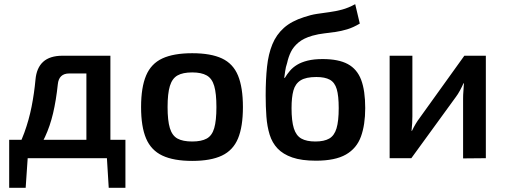

<svg xmlns="http://www.w3.org/2000/svg" viewBox="-20 -758 2418 920"><path d="M497 -491V-406H312Q262 -406 257 -354Q249 -278 234.5 -216Q220 -154 195.5 -101.5Q171 -49 133 0H37Q74 -60 96.5 -122Q119 -184 131.5 -247.5Q144 -311 150 -376Q155 -433 187 -462Q219 -491 280 -491ZM113 -5 103 142H24V-5ZM581 -88V0H24V-88ZM581 -5V142H501L492 -5ZM509 -491V0H394V-491Z M901 -503Q990 -503 1043.5 -478Q1097 -453 1120.5 -396Q1144 -339 1144 -245Q1144 -151 1120.5 -94.5Q1097 -38 1043.5 -12.5Q990 13 901 13Q812 13 758 -12.5Q704 -38 680 -94.5Q656 -151 656 -245Q656 -339 680 -396Q704 -453 758 -478Q812 -503 901 -503ZM901 -411Q856 -411 830.5 -396.5Q805 -382 794 -346Q783 -310 783 -245Q783 -180 794 -144Q805 -108 830.5 -94Q856 -80 901 -80Q945 -80 970.5 -94Q996 -108 1006.5 -144Q1017 -180 1017 -245Q1017 -310 1006.5 -346Q996 -382 970.5 -396.5Q945 -411 901 -411Z M1494 12Q1425 12 1380.5 -3.5Q1336 -19 1310 -46.5Q1284 -74 1272 -113Q1260 -152 1256.5 -199.5Q1253 -247 1253 -301Q1253 -377 1259.5 -438Q1266 -499 1285 -545.5Q1304 -592 1340.5 -624.5Q1377 -657 1437 -676Q1469 -687 1499 -691.5Q1529 -696 1559 -700Q1589 -704 1619 -712Q1649 -720 1682 -738L1704 -645Q1672 -626 1643.5 -617.5Q1615 -609 1588 -605Q1561 -601 1533.5 -598Q1506 -595 1477 -587Q1435 -575 1410.5 -554.5Q1386 -534 1374 -509.5Q1362 -485 1356 -457Q1349 -436 1346.5 -417.5Q1344 -399 1342 -385H1345Q1355 -402 1369 -418.5Q1383 -435 1403.5 -447.5Q1424 -460 1454 -467.5Q1484 -475 1526 -475Q1602 -475 1646.5 -451Q1691 -427 1710.5 -375.5Q1730 -324 1730 -240Q1730 -160 1709.5 -103.5Q1689 -47 1637.5 -17.5Q1586 12 1494 12ZM1491 -80Q1533 -80 1557.5 -94Q1582 -108 1592.5 -143Q1603 -178 1603 -240Q1603 -299 1593.5 -331Q1584 -363 1560.5 -376Q1537 -389 1496 -389Q1446 -389 1420.5 -373Q1395 -357 1386 -324.5Q1377 -292 1377 -240Q1377 -178 1388 -143Q1399 -108 1424 -94Q1449 -80 1491 -80Z M2308 -491V0L2199 1V-286Q2199 -304 2200.5 -321.5Q2202 -339 2203 -359H2201Q2194 -343 2184 -324.5Q2174 -306 2164 -293L1951 0H1847V-491H1956V-201Q1956 -184 1955 -167.5Q1954 -151 1952 -131H1954Q1962 -148 1971.5 -164Q1981 -180 1991 -193L2205 -491Z"/></svg>

Font: Exo 2 SemiBold
Style: Regular
Weight: 600
Designer: Natanael Gama
Foundry: Natanael Gama
Version: Version 2.010